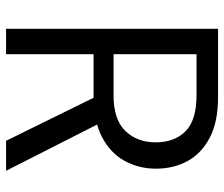

<svg xmlns="http://www.w3.org/2000/svg" viewBox="-73 -667 740 634"><g transform="rotate(90 297.0 -350.0)"><path d="M75 0V-700H301Q383 -700 435 -672.5Q487 -645 512 -599Q537 -553 537 -495Q537 -439 511.5 -392Q486 -345 433 -317Q380 -289 297 -289H159V0ZM445 0 291 -313H385L544 0ZM159 -355H295Q375 -355 412.5 -394Q450 -433 450 -494Q450 -556 413.5 -592.5Q377 -629 294 -629H159Z"/></g></svg>

Font: DM Sans 16pt
Style: Regular
Weight: 400
Version: Version 4.004;gftools[0.9.30]